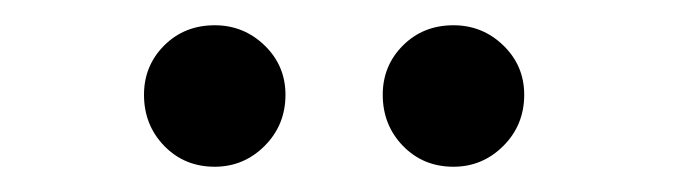

<svg xmlns="http://www.w3.org/2000/svg" viewBox="-20 -888 534 152"><path d="M339 -756Q315 -756 299 -772.5Q283 -789 283 -813Q283 -836 299 -852Q315 -868 339 -868Q362 -868 378.5 -852Q395 -836 395 -813Q395 -789 378.5 -772.5Q362 -756 339 -756ZM150 -756Q126 -756 110 -772.5Q94 -789 94 -813Q94 -836 110 -852Q126 -868 150 -868Q173 -868 189.5 -852Q206 -836 206 -813Q206 -789 189.5 -772.5Q173 -756 150 -756Z"/></svg>

Font: Teachers Medium
Style: Regular
Weight: 500
Designer: Alfredo Marco Pradil, Chank Diesel
Version: Version 1.001